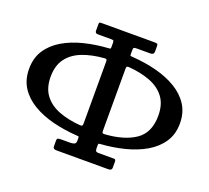

<svg xmlns="http://www.w3.org/2000/svg" viewBox="-127 -909 1160 1066"><g transform="rotate(20 453.5 -376.0)"><path d="M396.5 -643V-668Q396.5 -677.5 394.5 -681.2Q392.5 -685 381.5 -685H302Q285 -685 285 -700V-738Q285 -748 288.2 -749.5Q291.5 -751 300 -751H614.5Q625.5 -751 629 -748.2Q632.5 -745.5 632.5 -734V-706Q632.5 -692.5 626.5 -688.8Q620.5 -685 611.5 -685H530Q518 -685 514.5 -682Q511 -679 511 -667V-644Q511 -634.5 514.5 -634.2Q518 -634 526.5 -633Q601 -628 668 -610.8Q735 -593.5 787 -562.5Q839 -531.5 869 -485.2Q899 -439 899 -375Q899 -311.5 868 -265Q837 -218.5 784 -187.5Q731 -156.5 663.8 -139.5Q596.5 -122.5 524.5 -117.5Q517 -116.5 514 -116Q511 -115.5 511 -107V-88Q511 -76 515 -71.5Q519 -67 530 -67H621.5Q628.5 -67 630.5 -62.8Q632.5 -58.5 632.5 -51V-17Q632.5 -1 612.5 -1H305Q285 -1 285 -17V-53Q285 -61 289.2 -64Q293.5 -67 308 -67H362.5Q375.5 -67 386 -70.8Q396.5 -74.5 396.5 -91V-107Q396.5 -115.5 393.5 -116Q390.5 -116.5 383 -117Q308 -122 240.5 -139Q173 -156 120.8 -187Q68.5 -218 38.2 -264.5Q8 -311 8 -375Q8 -439.5 38.5 -486Q69 -532.5 121.5 -563.5Q174 -594.5 242 -611.5Q310 -628.5 385 -633Q392 -633.5 394.2 -634.5Q396.5 -635.5 396.5 -643ZM525.5 -176.5Q639.5 -184 705.5 -229.2Q771.5 -274.5 771.5 -375Q771.5 -441 740.5 -482.8Q709.5 -524.5 654 -546Q598.5 -567.5 526.5 -573Q518 -573.5 514.5 -571Q511 -568.5 511 -558.5V-196.5Q511 -185 512.8 -180.5Q514.5 -176 525.5 -176.5ZM396.5 -194.5V-558.5Q396.5 -568 393.5 -570.8Q390.5 -573.5 382 -573Q309 -567.5 253.5 -546Q198 -524.5 166.8 -482.8Q135.5 -441 135.5 -375Q135.5 -308.5 166.8 -267Q198 -225.5 253.2 -204Q308.5 -182.5 381 -177Q391 -176.5 393.8 -180Q396.5 -183.5 396.5 -194.5Z"/></g></svg>

Font: Besley* Medium
Style: Regular
Weight: 500
Designer: Owen Earl
Foundry: indestructible type*
Version: Version 3.000; ttfautohint (v1.8.3)